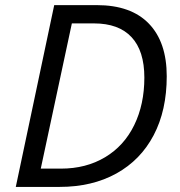

<svg xmlns="http://www.w3.org/2000/svg" viewBox="-20 -734 706 754"><path d="M219.2 -71.8Q317.9 -71.8 392.6 -116.5Q467.3 -161.1 507.1 -242.7Q546.9 -324.2 546.9 -429.2Q546.9 -534.2 496.6 -588.1Q446.3 -642.1 349.1 -642.1H262.2L140.1 -71.8ZM213.9 0H42L192.9 -713.9H359.9Q494.6 -713.9 564.7 -641.1Q634.8 -568.4 634.8 -434.6Q634.8 -300.8 583.5 -203.1Q532.2 -105.5 437 -52.7Q341.8 0 213.9 0Z"/></svg>

Font: OpenSans-Italic
Style: Italic
Weight: 400
Italic angle: -12°
Foundry: Ascender Corporation
Version: Version 1.10